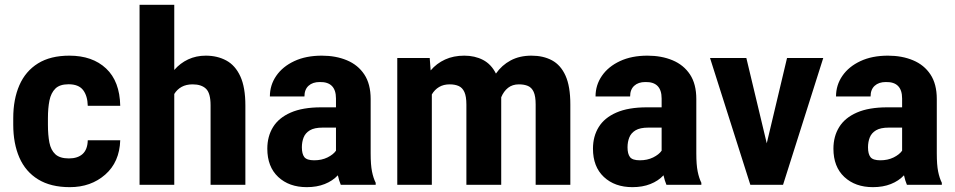

<svg xmlns="http://www.w3.org/2000/svg" viewBox="-20 -770 3979 800"><path d="M345.7 -185.5H481Q478 -94.7 418.5 -42.5Q358.9 9.8 271 9.8Q191.4 9.8 138.9 -22.5Q86.4 -54.7 60.8 -113.3Q35.2 -171.9 35.2 -250.5V-277.8Q35.2 -356.4 60.8 -415Q86.4 -473.6 138.4 -505.9Q190.4 -538.1 269 -538.1Q365.2 -538.1 422.1 -484.6Q479 -431.2 481 -329.1H345.7Q344.7 -370.6 326.2 -394.8Q307.6 -418.9 265.6 -418.9Q229 -418.9 210.7 -400.9Q192.4 -382.8 186 -351.1Q179.7 -319.3 179.7 -277.8V-250.5Q179.7 -207.5 185.8 -176Q191.9 -144.5 210.7 -127.2Q229.5 -109.9 267.1 -109.9Q303.7 -109.9 324.2 -128.4Q344.7 -147 345.7 -185.5Z M837.4 -538.1Q885.7 -538.1 923.1 -517.8Q960.4 -497.6 981.4 -451.9Q1002.4 -406.2 1002.4 -330.6V0H857.4V-331.5Q857.4 -381.8 838.4 -400.1Q819.3 -418.5 782.7 -418.5Q755.9 -418.5 736.8 -408Q717.8 -397.5 706.1 -378.4V0H561.5V-750H706.1V-478.5Q730.5 -506.8 763.9 -522.5Q797.4 -538.1 837.4 -538.1Z M1524.4 -130.9Q1524.4 -83 1530 -55.4Q1535.6 -27.8 1545.4 -8.3V0H1399.9Q1392.6 -17.1 1387.7 -39.6Q1365.7 -16.1 1333 -3.2Q1300.3 9.8 1258.3 9.8Q1184.6 9.8 1139.2 -32.7Q1093.8 -75.2 1093.8 -150.4Q1093.8 -201.7 1117.7 -240.5Q1141.6 -279.3 1191.4 -301Q1241.2 -322.8 1318.4 -322.8H1379.9V-359.4Q1379.9 -429.7 1312 -428.2Q1282.7 -428.2 1265.6 -412.6Q1248.5 -397 1248.5 -368.2H1104.5Q1104.5 -415.5 1131.1 -454.1Q1157.7 -492.7 1206.3 -515.4Q1254.9 -538.1 1320.8 -538.1Q1379.4 -538.1 1425.5 -518.8Q1471.7 -499.5 1498 -459.7Q1524.4 -419.9 1524.4 -357.4ZM1289.1 -102.1Q1320.3 -102.1 1344.5 -114Q1368.7 -126 1379.9 -142.1V-238.3H1324.2Q1290 -238.3 1271.2 -227.1Q1252.4 -215.8 1245.1 -197.3Q1237.8 -178.7 1237.8 -156.2Q1237.8 -128.9 1248 -115.5Q1258.3 -102.1 1289.1 -102.1Z M2194.3 -538.1Q2243.7 -538.1 2280 -518.6Q2316.4 -499 2336.4 -454.6Q2356.4 -410.2 2356.4 -335V0H2211.9V-335Q2211.9 -369.1 2203.6 -387.2Q2195.3 -405.3 2179.7 -411.9Q2164.1 -418.5 2142.1 -418.5Q2115.2 -418.5 2096.9 -404.1Q2078.6 -389.6 2068.4 -364.7V-352.5V0H1923.3V-334Q1923.3 -368.2 1915 -386.5Q1906.7 -404.8 1891.1 -411.6Q1875.5 -418.5 1853.5 -418.5Q1828.1 -418.5 1809.6 -407.5Q1791 -396.5 1779.3 -376.5V0H1635.3V-528.3H1770.5L1774.4 -476.6Q1799.3 -505.9 1834.5 -522Q1869.6 -538.1 1914.6 -538.1Q1958.5 -538.1 1992.7 -520.3Q2026.9 -502.4 2046.4 -463.4Q2070.8 -498.5 2107.9 -518.3Q2145 -538.1 2194.3 -538.1Z M2881.3 -130.9Q2881.3 -83 2887 -55.4Q2892.6 -27.8 2902.3 -8.3V0H2756.8Q2749.5 -17.1 2744.6 -39.6Q2722.7 -16.1 2689.9 -3.2Q2657.2 9.8 2615.2 9.8Q2541.5 9.8 2496.1 -32.7Q2450.7 -75.2 2450.7 -150.4Q2450.7 -201.7 2474.6 -240.5Q2498.5 -279.3 2548.3 -301Q2598.1 -322.8 2675.3 -322.8H2736.8V-359.4Q2736.8 -429.7 2668.9 -428.2Q2639.6 -428.2 2622.6 -412.6Q2605.5 -397 2605.5 -368.2H2461.4Q2461.4 -415.5 2488 -454.1Q2514.6 -492.7 2563.2 -515.4Q2611.8 -538.1 2677.7 -538.1Q2736.3 -538.1 2782.5 -518.8Q2828.6 -499.5 2855 -459.7Q2881.3 -419.9 2881.3 -357.4ZM2646 -102.1Q2677.2 -102.1 2701.4 -114Q2725.6 -126 2736.8 -142.1V-238.3H2681.2Q2647 -238.3 2628.2 -227.1Q2609.4 -215.8 2602.1 -197.3Q2594.7 -178.7 2594.7 -156.2Q2594.7 -128.9 2605 -115.5Q2615.2 -102.1 2646 -102.1Z M3259.3 -528.3H3410.2L3242.7 0H3106.4L2938.5 -528.3H3089.8L3174.8 -172.9Z M3883.3 -130.9Q3883.3 -83 3888.9 -55.4Q3894.5 -27.8 3904.3 -8.3V0H3758.8Q3751.5 -17.1 3746.6 -39.6Q3724.6 -16.1 3691.9 -3.2Q3659.2 9.8 3617.2 9.8Q3543.5 9.8 3498 -32.7Q3452.6 -75.2 3452.6 -150.4Q3452.6 -201.7 3476.6 -240.5Q3500.5 -279.3 3550.3 -301Q3600.1 -322.8 3677.2 -322.8H3738.8V-359.4Q3738.8 -429.7 3670.9 -428.2Q3641.6 -428.2 3624.5 -412.6Q3607.4 -397 3607.4 -368.2H3463.4Q3463.4 -415.5 3490 -454.1Q3516.6 -492.7 3565.2 -515.4Q3613.8 -538.1 3679.7 -538.1Q3738.3 -538.1 3784.4 -518.8Q3830.6 -499.5 3856.9 -459.7Q3883.3 -419.9 3883.3 -357.4ZM3647.9 -102.1Q3679.2 -102.1 3703.4 -114Q3727.5 -126 3738.8 -142.1V-238.3H3683.1Q3648.9 -238.3 3630.1 -227.1Q3611.3 -215.8 3604 -197.3Q3596.7 -178.7 3596.7 -156.2Q3596.7 -128.9 3606.9 -115.5Q3617.2 -102.1 3647.9 -102.1Z"/></svg>

Font: Robert Sans Black
Style: Regular
Weight: 900
Designer: Christian Robertson (extended by Adam Twardoch)
Foundry: Google
Version: Version 12.135;April 2, 2019;FontCreator 11.5.0.2425 64-bit;